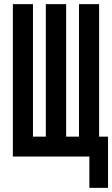

<svg xmlns="http://www.w3.org/2000/svg" viewBox="-20 -755 541 926"><path d="M411 151V0H42V-735H139V-96H201V-735H299V-96H361V-735H458V-96H501V151Z"/></svg>

Font: Iosevka Fixed
Style: Bold
Weight: 700
Monospace: yes
Designer: Belleve Invis
Foundry: Belleve Invis
Version: Version 32.3.0